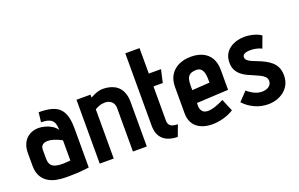

<svg xmlns="http://www.w3.org/2000/svg" viewBox="-87 -1052 2205 1418"><g transform="rotate(-20 1016.0 -342.5)"><path d="M305 -335Q291 -357 267.5 -371.5Q244 -386 217 -393.5Q190 -401 165 -401Q138 -401 113.5 -392Q89 -383 70 -365Q51 -347 40 -319Q29 -291 29 -253V-156Q29 -108 45 -76Q61 -44 89.5 -24.5Q118 -5 155 3Q192 11 235 11Q255 11 274 10.5Q293 10 311.5 9.5Q330 9 347.5 7.5Q365 6 382 4Q399 2 415 0V-307Q415 -365 403.5 -404Q392 -443 367.5 -466.5Q343 -490 303.5 -500Q264 -510 207 -510L198 -434Q227 -434 247 -429Q267 -424 280 -413Q293 -402 299 -383Q305 -364 305 -335ZM305 -253V-95Q305 -95 300.5 -94.5Q296 -94 288.5 -93.5Q281 -93 272.5 -92.5Q264 -92 256.5 -91.5Q249 -91 244 -91Q210 -91 189.5 -97Q169 -103 158.5 -114Q148 -125 144.5 -140Q141 -155 141 -174V-239Q141 -253 145.5 -262.5Q150 -272 157.5 -277.5Q165 -283 175 -285.5Q185 -288 196 -288Q219 -288 242 -280.5Q265 -273 282.5 -265Q300 -257 305 -253Z M762 -343V1H871V-346Q871 -385 862 -413Q853 -441 837.5 -459.5Q822 -478 801.5 -489Q781 -500 758 -505Q735 -510 711 -510Q690 -510 670.5 -504Q651 -498 635.5 -490.5Q620 -483 611 -478V-501H501V1H611V-386Q627 -395 641 -400.5Q655 -406 667.5 -408Q680 -410 691 -410Q707 -410 720 -405Q733 -400 742.5 -391Q752 -382 757 -369.5Q762 -357 762 -343Z M1069 -132V-399H1142L1165 -500H1069V-700H957V-132Q957 -62 995.5 -25.5Q1034 11 1110 13L1143 -75Q1120 -75 1103.5 -80Q1087 -85 1078 -97.5Q1069 -110 1069 -132Z M1329 -149V-174L1578 -187V-343Q1578 -399 1556 -436.5Q1534 -474 1494.5 -492.5Q1455 -511 1402 -511Q1350 -511 1308 -492Q1266 -473 1241.5 -435Q1217 -397 1217 -340V-135Q1217 -97 1229.5 -69Q1242 -41 1264.5 -23Q1287 -5 1317.5 4Q1348 13 1383 13Q1428 13 1473.5 0Q1519 -13 1553 -35L1513 -131Q1482 -115 1447.5 -103Q1413 -91 1386 -91Q1373 -91 1362 -95Q1351 -99 1344 -107Q1337 -115 1333 -125.5Q1329 -136 1329 -149ZM1467 -313V-284L1329 -275V-314Q1329 -342 1334.5 -361.5Q1340 -381 1355.5 -392.5Q1371 -404 1401 -405Q1429 -407 1443 -393Q1457 -379 1462 -357.5Q1467 -336 1467 -313Z M1920 -386 1954 -478Q1937 -490 1915 -498Q1893 -506 1869.5 -510Q1846 -514 1824 -514Q1793 -514 1763 -505.5Q1733 -497 1708.5 -479.5Q1684 -462 1670 -435Q1656 -408 1656 -371Q1656 -337 1668.5 -313Q1681 -289 1701.5 -272Q1722 -255 1746.5 -243.5Q1771 -232 1795.5 -222Q1820 -212 1840.5 -201.5Q1861 -191 1873.5 -178Q1886 -165 1886 -145Q1886 -130 1879 -119Q1872 -108 1861 -101Q1850 -94 1836.5 -91Q1823 -88 1810 -88Q1790 -88 1770 -94.5Q1750 -101 1731.5 -112.5Q1713 -124 1697 -138L1632 -70Q1667 -31 1717 -8Q1767 15 1822 15Q1857 15 1889.5 4.5Q1922 -6 1947.5 -26.5Q1973 -47 1988 -77Q2003 -107 2003 -147Q2003 -184 1990.5 -210.5Q1978 -237 1957 -255Q1936 -273 1911.5 -286Q1887 -299 1862 -308.5Q1837 -318 1816 -327Q1795 -336 1782.5 -347Q1770 -358 1770 -373Q1770 -384 1776.5 -390.5Q1783 -397 1793 -400.5Q1803 -404 1813.5 -405Q1824 -406 1833 -406Q1850 -406 1865.5 -403.5Q1881 -401 1895 -396.5Q1909 -392 1920 -386Z"/></g></svg>

Font: Advent Pro
Style: Bold
Weight: 700
Designer: VivaRado, Andreas Kalpakidis
Foundry: VivaRado, Andreas Kalpakidis
Version: Version 3.000